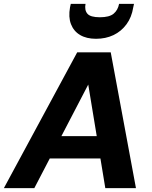

<svg xmlns="http://www.w3.org/2000/svg" viewBox="-44 -970 786 990"><path d="M-24 0 354 -700H527L657 0H499L411 -534L133 0ZM108 -153 167 -268H543L561 -153ZM451 -770Q402 -770 369 -789.5Q336 -809 322 -845.5Q308 -882 317 -932L321 -950H397Q391 -918 406.5 -899.5Q422 -881 471 -881Q520 -881 542 -899.5Q564 -918 570 -950H647L643 -932Q635 -881 608 -844.5Q581 -808 541 -789Q501 -770 451 -770Z"/></svg>

Font: DM Sans Black
Style: Italic
Weight: 900
Italic angle: -10°
Designer: Colophon Foundry, Jonny Pinhorn
Foundry: Colophon Foundry
Version: Version 4.004;gftools[0.9.30]